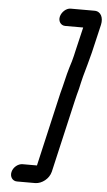

<svg xmlns="http://www.w3.org/2000/svg" viewBox="-60 -789 543 976"><g transform="rotate(5 211.5 -301.5)"><path d="M240 -661H332L303 -538C300 -524 296 -506 290 -485C276 -442 264 -396 254 -351C248 -330 243 -308 238 -286L159 58H86C63 58 39 77 33 102C27 127 42 148 65 148H159C192 147 228 120 237 83L322 -286C327 -307 332 -328 338 -349C343 -370 347 -391 353 -413C363 -450 379 -504 387 -538L421 -683C429 -719 415 -751 382 -751H260C238 -751 215 -730 209 -706C203 -682 218 -661 240 -661Z"/></g></svg>

Font: Electronic
Style: CircIt
Weight: 900
Version: Version 1.011